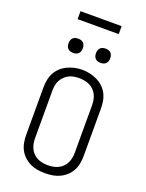

<svg xmlns="http://www.w3.org/2000/svg" viewBox="-200 -1213 1001 1316"><g transform="rotate(20 300.0 -555.5)"><path d="M300 8Q272 8 244.5 3.5Q217 -1 192 -13Q167 -25 146.5 -44Q126 -63 113 -87.5Q100 -112 95 -139.5Q90 -167 90 -195V-540Q90 -568 95 -595.5Q100 -623 113 -647.5Q126 -672 146.5 -691Q167 -710 192.5 -722Q218 -734 245 -740Q272 -746 300 -746Q328 -746 355 -740Q382 -734 407.5 -722Q433 -710 453.5 -691Q474 -672 487 -647.5Q500 -623 505 -595.5Q510 -568 510 -540V-195Q510 -167 505 -139.5Q500 -112 487 -87.5Q474 -63 453.5 -44Q433 -25 408 -13Q383 -1 355.5 3.5Q328 8 300 8ZM300 -50Q319 -50 338.5 -53.5Q358 -57 375.5 -65.5Q393 -74 407 -88Q421 -102 429.5 -119.5Q438 -137 441.5 -156.5Q445 -176 445 -195V-540Q445 -560 441.5 -579Q438 -598 429.5 -615.5Q421 -633 406.5 -647.5Q392 -662 374.5 -670Q357 -678 337.5 -681.5Q318 -685 298 -685Q279 -685 259.5 -681.5Q240 -678 223 -669Q206 -660 192.5 -646Q179 -632 170 -615Q161 -598 158 -578.5Q155 -559 155 -540V-195Q155 -176 158.5 -156.5Q162 -137 170.5 -119.5Q179 -102 193 -88Q207 -74 224.5 -65.5Q242 -57 261.5 -53.5Q281 -50 300 -50ZM400 -833Q389 -833 379 -836Q369 -839 361.5 -846.5Q354 -854 351 -864Q348 -874 348 -885Q348 -896 351 -906Q354 -916 361.5 -923.5Q369 -931 379 -934Q389 -937 400 -937Q411 -937 421 -934Q431 -931 438.5 -923.5Q446 -916 449 -906Q452 -896 452 -885Q452 -874 449 -864Q446 -854 438.5 -846.5Q431 -839 421 -836Q411 -833 400 -833ZM200 -833Q189 -833 179 -836Q169 -839 161.5 -846.5Q154 -854 151 -864Q148 -874 148 -885Q148 -896 151 -906Q154 -916 161.5 -923.5Q169 -931 179 -934Q189 -937 200 -937Q211 -937 221 -934Q231 -931 238.5 -923.5Q246 -916 249 -906Q252 -896 252 -885Q252 -874 249 -864Q246 -854 238.5 -846.5Q231 -839 221 -836Q211 -833 200 -833ZM150 -1061V-1119H450V-1061Z"/></g></svg>

Font: Iosevka Curly Slab LtEx
Style: Regular
Weight: 300
Width: 7
Monospace: yes
Designer: Belleve Invis
Foundry: Belleve Invis
Version: Version 11.1.0; ttfautohint (v1.8.3)